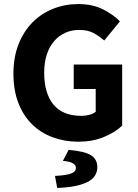

<svg xmlns="http://www.w3.org/2000/svg" viewBox="-20 -684 678 943"><path d="M365 12Q298 12 239.5 -9.5Q181 -31 138 -73Q95 -115 70.5 -177.5Q46 -240 46 -322Q46 -403 71 -466.5Q96 -530 139.5 -574Q183 -618 241 -641Q299 -664 364 -664Q435 -664 486 -638Q537 -612 569 -579L492 -485Q467 -507 439 -522Q411 -537 369 -537Q331 -537 299.5 -522.5Q268 -508 245 -481Q222 -454 209.5 -415Q197 -376 197 -327Q197 -226 242.5 -170.5Q288 -115 380 -115Q400 -115 419 -120Q438 -125 450 -135V-247H342V-367H580V-67Q546 -34 490 -11Q434 12 365 12ZM261 239 250 180Q309 177 331 167.5Q353 158 353 141Q353 127 338 118Q323 109 289 106L317 52Q397 59 427.5 79Q458 99 458 136Q458 187 406.5 211.5Q355 236 261 239Z"/></svg>

Font: hySource Sans Pro
Style: Bold
Weight: 700
Designer: Paul D. Hunt
Foundry: Adobe Systems Incorporated
Version: Version 2.021;PS 2.000;hotconv 1.0.86;makeotf.lib2.5.63406